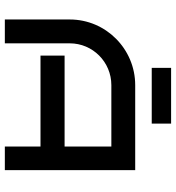

<svg xmlns="http://www.w3.org/2000/svg" viewBox="14 -758 744 813"><g transform="rotate(90 386.5 -352.0)"><path d="M701 -552H341C188 -552 63 -428 63 -275V0H164V-275C164 -372 243 -451 341 -451H601V-253H216V-151H601V0H701ZM504 -622V-704H268V-622Z"/></g></svg>

Font: Bruno Ace SC
Style: Regular
Weight: 400
Designer: Astigmatic (AOETI)
Foundry: Astigmatic (AOETI)
Version: Version 1.000